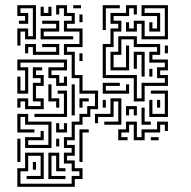

<svg xmlns="http://www.w3.org/2000/svg" viewBox="-20 -517 739 742"><path d="M47 205V133H77V73H149V175H83V163H137V85H89V145H59V193H257V163H287V145H257V115H227V73H257V55H227V13H257V-47H287V-77H317V-107H347V-155H287V-215H257V-305H227V-347H287V-395H227V-437H257V-455H227V-485H209V-461H197V-497H239V-467H269V-425H239V-407H299V-335H239V-317H269V-227H299V-167H359V-95H329V-65H299V-35H269V25H239V43H269V85H239V103H269V133H299V175H269V205ZM527 -365V-425H509V-395H467V-431H479V-407H497V-437H539V-377H617V-485H539V-467H599V-395H557V-431H569V-407H587V-455H527V-497H629V-365ZM377 -401V-497H443V-485H389V-401ZM47 -341V-407H89V-377H107V-485H59V-467H89V-425H53V-437H77V-455H47V-497H119V-365H77V-395H59V-341ZM497 -125V-215H377V-347H407V-407H437V-425H407V-467H467V-497H509V-461H497V-485H479V-455H419V-437H449V-395H419V-335H389V-227H509V-137H527V-197H617V-215H587V-257H617V-275H557V-317H587V-335H497V-365H449V-305H419V-257H467V-341H479V-245H407V-317H437V-377H509V-347H599V-305H569V-287H629V-245H599V-227H629V-185H539V-125ZM263 -485V-497H293V-485ZM137 -455V-491H149V-467H167V-491H179V-455ZM287 -431V-461H299V-431ZM137 -365V-407H197V-425H143V-437H209V-395H149V-377H263V-365ZM107 -305V-335H89V-311H77V-347H119V-317H197V-335H143V-347H209V-305ZM617 -311V-341H629V-311ZM527 -221V-305H509V-251H497V-317H539V-221ZM287 -281V-311H299V-281ZM47 -155V-221H59V-167H77V-245H47V-287H239V-245H179V-227H209V-197H227V-221H239V-185H197V-215H167V-257H227V-275H59V-257H89V-155ZM77 -95V-125H59V-101H47V-137H89V-107H137V-125H107V-197H137V-215H107V-257H143V-245H119V-227H149V-185H119V-137H149V-95ZM557 -221V-251H569V-221ZM377 -155V-197H443V-185H389V-167H467V-191H479V-155ZM197 -101V-125H167V-191H179V-137H209V-101ZM257 -71V-191H269V-71ZM113 -65V-77H227V-155H203V-167H239V-65ZM557 -65V-131H569V-77H617V-155H563V-167H629V-65ZM287 -101V-137H323V-125H299V-101ZM383 -35V-47H437V-125H419V-65H359V-41H347V-77H407V-137H449V-35ZM587 -101V-131H599V-101ZM377 -101V-131H389V-101ZM467 -71V-107H509V-71H497V-95H479V-71ZM527 -35V-101H539V-47H563V-35ZM77 55V13H137V-11H149V25H89V43H167V-35H77V-65H59V-17H113V-5H47V-77H89V-47H179V55ZM437 25V-17H467V-47H509V13H527V-17H587V-47H629V-11H617V-35H599V-5H539V25H497V-35H479V-5H449V13H473V25ZM197 -5V-41H209V-17H227V-41H239V-5ZM287 109V-17H323V-5H299V109ZM563 25V13H593V25ZM47 109V19H59V109ZM197 49V19H209V49ZM167 175V73H209V133H233V145H197V85H179V163H233V175ZM107 139V109H119V139Z"/></svg>

Font: Rubik Maze
Style: Regular
Weight: 400
Designer: Hubert and Fischer, NaN
Foundry: Hubert and Fischer, NaN
Version: Version 2.200